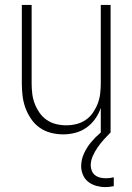

<svg xmlns="http://www.w3.org/2000/svg" viewBox="-20 -540 540 783"><path d="M238 8Q212 8 187 1.5Q162 -5 141.5 -19.5Q121 -34 106.5 -55.5Q92 -77 83.5 -100.5Q75 -124 72 -149.5Q69 -175 69 -200V-520H109V-200Q109 -179 111.5 -158Q114 -137 121.5 -117.5Q129 -98 141 -80.5Q153 -63 170.5 -51Q188 -39 208.5 -34Q229 -29 250 -29Q271 -29 291.5 -34Q312 -39 329.5 -51Q347 -63 359 -80.5Q371 -98 378.5 -117.5Q386 -137 388.5 -158Q391 -179 391 -200V-520H431V0H391V-100Q383 -76 368 -55Q353 -34 332.5 -19.5Q312 -5 287.5 1.5Q263 8 238 8ZM409 223Q391 223 373 218Q355 213 340.5 202Q326 191 318.5 173.5Q311 156 311 138Q311 111 322.5 86Q334 61 351 40.5Q368 20 388.5 2.5Q409 -15 431 -30V0Q417 14 403.5 29Q390 44 378.5 60.5Q367 77 358.5 96Q350 115 350 135Q350 146 354.5 157Q359 168 368.5 175Q378 182 389.5 184.5Q401 187 412 187Q420 187 428 186Q436 185 444 183V219Q435 221 426.5 222Q418 223 409 223Z"/></svg>

Font: Iosevka Term Curly Extralight
Style: Regular
Weight: 200
Designer: Belleve Invis
Foundry: Belleve Invis
Version: Version 32.3.0